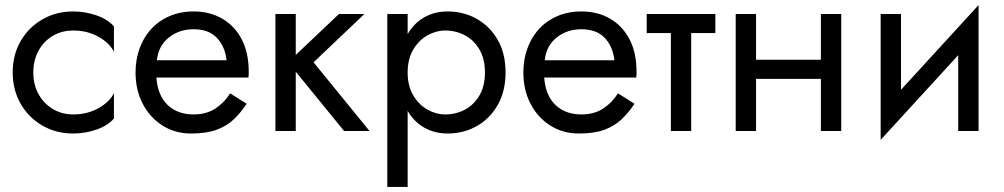

<svg xmlns="http://www.w3.org/2000/svg" viewBox="-20 -515 3948 755"><path d="M111 -230Q111 -182 131.5 -145Q152 -108 187.5 -86.5Q223 -65 268 -65Q324 -65 368 -90Q412 -115 428 -149V-49Q404 -21 359.5 -5.5Q315 10 268 10Q201 10 147 -21Q93 -52 61.5 -106.5Q30 -161 30 -230Q30 -300 61.5 -354Q93 -408 147 -439Q201 -470 268 -470Q315 -470 359.5 -454.5Q404 -439 428 -411V-311Q412 -345 368 -370Q324 -395 268 -395Q223 -395 187.5 -374Q152 -353 131.5 -315.5Q111 -278 111 -230Z M950 -107Q927 -72 899 -45.5Q871 -19 831 -4.5Q791 10 731 10Q669 10 619.5 -21Q570 -52 541.5 -106.5Q513 -161 513 -230Q513 -243 514 -255Q515 -267 517 -279Q527 -336 557 -379Q587 -422 634.5 -446Q682 -470 741 -470Q806 -470 855 -441Q904 -412 931 -359.5Q958 -307 958 -234Q958 -228 958 -222Q958 -216 957 -210H595Q600 -140 639 -102.5Q678 -65 741 -65Q791 -65 826.5 -88Q862 -111 885 -148ZM741 -400Q685 -400 644 -367.5Q603 -335 597 -278H871Q865 -332 833 -366Q801 -400 741 -400Z M1063 -460H1143V-299L1313 -460H1413L1213 -270L1433 0H1333L1143 -233V0H1063Z M1583 220H1503V-460H1583V-381Q1608 -424 1648.5 -447Q1689 -470 1740 -470Q1803 -470 1854.5 -441Q1906 -412 1937 -358.5Q1968 -305 1968 -230Q1968 -156 1937 -102Q1906 -48 1854.5 -19Q1803 10 1740 10Q1689 10 1648.5 -13Q1608 -36 1583 -79ZM1887 -230Q1887 -283 1865.5 -320Q1844 -357 1808.5 -376Q1773 -395 1730 -395Q1695 -395 1661 -376Q1627 -357 1605 -320Q1583 -283 1583 -230Q1583 -177 1605 -140Q1627 -103 1661 -84Q1695 -65 1730 -65Q1773 -65 1808.5 -84Q1844 -103 1865.5 -140Q1887 -177 1887 -230Z M2475 -107Q2452 -72 2424 -45.5Q2396 -19 2356 -4.5Q2316 10 2256 10Q2194 10 2144.5 -21Q2095 -52 2066.5 -106.5Q2038 -161 2038 -230Q2038 -243 2039 -255Q2040 -267 2042 -279Q2052 -336 2082 -379Q2112 -422 2159.5 -446Q2207 -470 2266 -470Q2331 -470 2380 -441Q2429 -412 2456 -359.5Q2483 -307 2483 -234Q2483 -228 2483 -222Q2483 -216 2482 -210H2120Q2125 -140 2164 -102.5Q2203 -65 2266 -65Q2316 -65 2351.5 -88Q2387 -111 2410 -148ZM2266 -400Q2210 -400 2169 -367.5Q2128 -335 2122 -278H2396Q2390 -332 2358 -366Q2326 -400 2266 -400Z M2523 -460H2793V-385H2698V0H2618V-385H2523Z M2873 -460H2953V-280H3208V-460H3288V0H3208V-205H2953V0H2873Z M3523 -460V-162L3828 -495V0H3748V-298L3443 35V-460Z"/></svg>

Font: Jost*
Style: Regular
Weight: 400
Version: Version 3.7